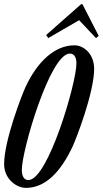

<svg xmlns="http://www.w3.org/2000/svg" viewBox="-40 -901 499 932"><path d="M321 -681C225 -681 141 -601 84 -479C69 -447 -20 -221 -20 -104C-20 -33 39 11 86 11C182 11 256 -69 313 -191C328 -223 417 -450 417 -567C417 -638 368 -681 321 -681ZM98 -27C76 -27 66 -46 66 -77C66 -171 203 -641 299 -641C320 -641 331 -623 331 -593C331 -498 193 -27 98 -27ZM354 -881 184 -731 194 -716 344 -803 426 -716 439 -727 360 -881Z"/></svg>

Font: Romanesco
Style: Regular
Weight: 400
Designer: Astigmatic (AOETI)
Foundry: Astigmatic (AOETI)
Version: Version 1.000